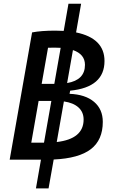

<svg xmlns="http://www.w3.org/2000/svg" viewBox="-20 -870 626 1046"><path d="M175.8 156.2 203.1 0H134.3H32.7L154.8 -693.4Q204.6 -703.1 280.8 -703.1Q304.7 -703.1 327.1 -701.7L353 -849.6H421.9L394.5 -693.4Q549.3 -661.6 549.3 -537.6Q549.3 -394.5 362.3 -376L358.9 -358.9Q444.8 -355.5 492.4 -315.2Q540 -274.9 540 -206.1Q540 -107.4 474.9 -57.4Q409.7 -7.3 272.5 -1L244.6 156.2ZM328.1 -317.4 289.1 -96.2Q435.5 -113.3 435.5 -218.8Q435.5 -259.3 407.5 -284.7Q379.4 -310.1 328.1 -317.4ZM219.7 -92.8 259.8 -320.3H190.4L150.4 -92.8ZM207 -413.1H275.9L310.5 -609.4Q295.9 -610.4 279.3 -610.4Q259.8 -610.4 241.7 -609.9ZM345.7 -417.5Q442.9 -434.1 442.9 -516.6Q442.9 -574.7 377.4 -597.2Z"/></svg>

Font: Cascadia Code NF
Style: Italic
Weight: 400
Italic angle: -10°
Monospace: yes
Designer: Aaron Bell
Foundry: Saja Typeworks
Version: Version 2404.023; ttfautohint (v1.8.4)